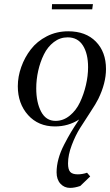

<svg xmlns="http://www.w3.org/2000/svg" viewBox="-20 -603 531 926"><path d="M65.9 -187Q65.9 -233.4 82.5 -280Q99.1 -326.7 128.9 -365.2Q158.7 -403.8 205.8 -428Q252.9 -452.1 309.1 -452.1Q393.6 -452.1 442.4 -402.3Q491.2 -352.5 491.2 -270Q491.2 -202.1 454.1 -126Q443.4 -104 415.5 -61.8Q387.7 -19.5 366 14.9Q344.2 49.3 326.2 96.7Q308.1 144 308.1 185.1Q308.1 214.4 318.6 226.1Q329.1 237.8 355 237.8Q377.4 237.8 399.9 230L415 248L367.2 293.9Q340.3 303.2 317.9 303.2Q290 303.2 271.5 283Q252.9 262.7 252.9 228Q252.9 196.8 262 163.3Q271 129.9 289.3 94.5Q307.6 59.1 322.5 34.2Q337.4 9.3 361.8 -26.9Q309.6 6.8 245.1 6.8Q164.6 6.8 115.2 -48.3Q65.9 -103.5 65.9 -187ZM154.8 -176.8Q154.8 -109.4 178.2 -64.7Q201.7 -20 248 -20Q285.2 -20 316.2 -45.2Q347.2 -70.3 365.7 -109.6Q384.3 -148.9 394.5 -193.1Q404.8 -237.3 404.8 -278.8Q404.8 -344.2 379.9 -383.5Q355 -422.9 306.2 -422.9Q269.5 -422.9 239.7 -400.1Q210 -377.4 191.9 -340.8Q173.8 -304.2 164.3 -261.7Q154.8 -219.2 154.8 -176.8ZM230 -558.1 231 -583H428.2L424.8 -558.1Z"/></svg>

Font: Dehuti
Style: Bold-Italic
Weight: 700
Version: Version 1.2